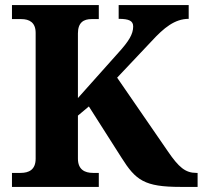

<svg xmlns="http://www.w3.org/2000/svg" viewBox="-20 -734 796 754"><path d="M27 0H368V-55H345C313 -55 286 -68 286 -111V-280L329 -316L457 -115C513 -26 547 0 689 0H756V-55H751C708 -55 682 -77 639 -140L440 -429L576 -573C623 -624 666 -660 721 -660V-714H446V-660C487 -660 503 -652 503 -630C503 -600 486 -572 444 -526L286 -349V-603C286 -646 309 -659 339 -659H368V-714H27V-659H64C95 -659 120 -646 120 -605V-111C120 -67 93 -55 61 -55H27Z"/></svg>

Font: Noto Serif Hentaigana Bold
Style: Regular
Weight: 700
Designer: Kazuhiro Yamada
Foundry: nipponia
Version: Version 1.000